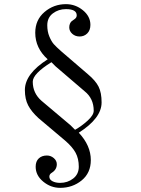

<svg xmlns="http://www.w3.org/2000/svg" viewBox="-20 -720 680 926"><path d="M298 -700Q344 -700 380 -670.5Q416 -641 416 -600Q416 -574 401 -559Q386 -544 364 -544Q343 -544 328.5 -557Q314 -570 314 -588Q314 -598 317.5 -606Q321 -614 325.5 -617.5Q330 -621 340 -628Q350 -635 350 -646Q350 -676 298 -676Q262 -676 235 -655.5Q208 -635 208 -598Q208 -568 218 -544Q228 -520 239.5 -507Q251 -494 276 -472L404 -362Q441 -331 455.5 -302Q470 -273 470 -226Q470 -150 360 -80Q418 -18 418 52Q418 114 374 150Q330 186 270 186Q225 186 188.5 156Q152 126 152 84Q152 58 167 44Q182 30 206 30Q225 30 239.5 42.5Q254 55 254 72Q254 98 230 113Q218 120 218 132Q218 146 233 154Q248 162 270 162Q306 162 333 141Q360 120 360 84Q360 45 344.5 16.5Q329 -12 294 -42L166 -150Q132 -181 116 -211.5Q100 -242 100 -286Q100 -364 210 -434Q150 -488 150 -562Q150 -624 194.5 -662Q239 -700 298 -700ZM342 -94Q374 -112 403 -138.5Q432 -165 432 -186Q432 -245 388 -280L248 -400L228 -420Q138 -364 138 -326Q138 -271 180 -234L320 -116Z"/></svg>

Font: Old Standard TT
Style: Regular
Weight: 400
Designer: Alexey Kryukov <alexios@thessalonica.org.ru>
Version: Version 2.2